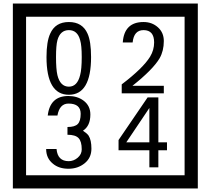

<svg xmlns="http://www.w3.org/2000/svg" viewBox="-20 -980 1195 1090"><path d="M1103 90H53V-960H1103ZM1028 15V-885H128V15ZM497 -656Q497 -442 371 -442Q244 -442 244 -656Q244 -744 265 -789Q294 -855 371 -855Q448 -855 477 -789Q497 -745 497 -656ZM444 -656Q444 -723 435 -752Q420 -809 371 -809Q322 -809 306 -752Q298 -723 298 -656Q298 -587 306 -553Q322 -488 371 -488Q419 -488 435 -554Q444 -587 444 -656ZM910 -450H671V-501Q792 -593 832 -658Q855 -696 855 -739Q855 -809 795 -809Q740 -809 733 -739H677Q685 -855 795 -855Q843 -855 876.5 -825Q910 -795 910 -747Q910 -691 886 -649Q848 -585 732 -493H910ZM499 -136Q499 -84 460.5 -53Q422 -22 369 -22Q314 -22 280 -51Q242 -82 242 -134H301Q307 -65 370 -65Q398 -65 421 -84.5Q444 -104 444 -132Q444 -177 426 -196Q408 -215 363 -215V-259Q405 -259 421.5 -276Q438 -293 438 -334Q438 -392 369 -392Q318 -392 306 -324H251Q264 -435 368 -435Q419 -435 454 -409Q493 -380 493 -330Q493 -265 451 -238Q475 -222 483 -210Q499 -185 499 -136ZM928 -127H879V-30H828V-127H653V-185L818 -427H879V-172H928ZM828 -172V-367L697 -172Z"/></svg>

Font: Unicode BMP Fallback SIL
Style: Regular
Weight: 400
Foundry: NRSI, SIL International
Version: Version 5.1 Based on Unicode 5.1